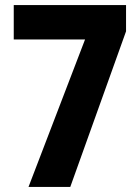

<svg xmlns="http://www.w3.org/2000/svg" viewBox="-20 -734 550 754"><path d="M92 0 314 -579H34V-714H475V-611L256 0Z"/></svg>

Font: Noto Sans Ethiopic Condensed ExtraBold
Style: Regular
Weight: 800
Width: 3
Designer: Monotype Design Team
Foundry: Monotype Imaging Inc.
Version: Version 2.102; ttfautohint (v1.8.4.7-5d5b)